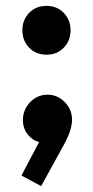

<svg xmlns="http://www.w3.org/2000/svg" viewBox="-20 -478 315 653"><path d="M138 -292Q102 -292 79 -316Q56 -340 56 -375Q56 -410 79 -434Q102 -458 138 -458Q174 -458 197 -434Q220 -410 220 -375Q220 -340 197 -316Q174 -292 138 -292ZM53 119 113 5Q91 0 74.5 -20.5Q58 -41 58 -70Q58 -105 82.5 -130.5Q107 -156 142 -156Q175 -156 200 -131Q225 -106 225 -70Q225 -56 219.5 -36.5Q214 -17 198 13L120 155Z"/></svg>

Font: Outfit Semi Bold
Style: Regular
Weight: 600
Designer: Rodrigo Fuenzalida
Foundry: fragTYPE
Version: Version 1.000